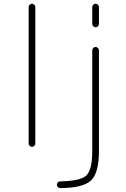

<svg xmlns="http://www.w3.org/2000/svg" viewBox="-20 -794 663 1011"><path d="M130.9 -38.1V-756.8Q130.9 -763.7 136.2 -769Q141.6 -774.4 148.4 -774.4Q155.3 -774.4 160.6 -769Q166 -763.7 166 -756.8V-38.1Q166 -31.2 160.6 -25.9Q155.3 -20.5 148.4 -20.5Q141.6 -20.5 136.2 -25.9Q130.9 -31.2 130.9 -38.1ZM465.8 -529.3Q465.8 -536.1 471.2 -541.5Q476.6 -546.9 483.4 -546.9Q490.2 -546.9 495.6 -541.5Q501 -536.1 501 -529.3V2Q501 119.1 457.5 157.7Q414.1 196.3 296.9 196.3Q289.1 196.3 284.2 190.9Q279.3 185.5 279.3 178.7Q279.3 171.9 284.2 166.5Q289.1 161.1 296.9 161.1Q402.3 159.2 433.6 130.9Q465.8 101.6 465.8 2ZM465.8 -668V-756.8Q465.8 -763.7 471.2 -769Q476.6 -774.4 483.4 -774.4Q490.2 -774.4 495.6 -769Q501 -763.7 501 -756.8V-668Q501 -661.1 495.6 -655.8Q490.2 -650.4 483.4 -650.4Q476.6 -650.4 471.2 -655.8Q465.8 -661.1 465.8 -668Z"/></svg>

Font: Gen Jyuu Gothic ExtraLight
Style: Regular
Weight: 100
Designer: [Source Han Sans]
Ryoko NISHIZUKA  (kana & ideographs); Paul D. Hunt (Latin, Greek & Cyrillic); Wenlong ZHANG  (bopomofo
Version: Version 1.002.20150607